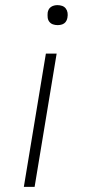

<svg xmlns="http://www.w3.org/2000/svg" viewBox="-20 -729 340 749"><path d="M73 0 159 -520H201L115 0ZM205 -631Q195 -631 186.5 -634Q178 -637 172.5 -644Q167 -651 166 -660.5Q165 -670 166 -680Q167 -686 170 -692Q173 -698 179 -702Q185 -706 191.5 -707.5Q198 -709 204 -709Q214 -709 222.5 -706Q231 -703 236.5 -696Q242 -689 243.5 -679.5Q245 -670 243 -660Q242 -654 239 -648Q236 -642 230.5 -638Q225 -634 218 -632.5Q211 -631 205 -631Z"/></svg>

Font: Iosevka Aile Extralight
Style: Italic
Weight: 200
Italic angle: -9°
Designer: Belleve Invis
Foundry: Belleve Invis
Version: Version 31.1.0; ttfautohint (v1.8.4)